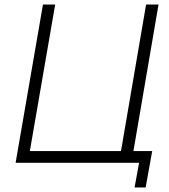

<svg xmlns="http://www.w3.org/2000/svg" viewBox="-20 -720 749 849"><path d="M112 -52 224 -700H170L49 0H595L575 109H624L653 -52H570L681 -700H626L515 -52Z"/></svg>

Font: Jost Light
Style: Italic
Weight: 300
Italic angle: -5°
Version: Version 3.710